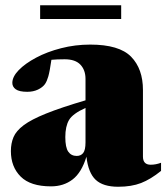

<svg xmlns="http://www.w3.org/2000/svg" viewBox="-20 -697 634 732"><path d="M594 -45.5Q554.5 -13.5 517.8 0.8Q481 15 430.5 15Q373 15 344.8 -11.5Q316.5 -38 309.5 -99.5Q291 -39 256.8 -12.8Q222.5 13.5 174.5 13.5Q96 13.5 58.8 -23.8Q21.5 -61 21.5 -121Q21.5 -150.5 31.5 -174.2Q41.5 -198 70.5 -219.8Q99.5 -241.5 156 -264.2Q212.5 -287 306 -314.5V-396Q306 -430 286.5 -450.5Q267 -471 226.5 -471Q197 -471 176 -469Q169.5 -424 164.2 -405.8Q159 -387.5 151.5 -376.5Q142.5 -364 124.8 -355.5Q107 -347 84 -347Q53.5 -347 40.2 -356.5Q27 -366 27 -381Q27 -404.5 51.5 -429.8Q76 -455 117.8 -477.2Q159.5 -499.5 213 -513.2Q266.5 -527 324 -527Q434.5 -527 479.8 -480.8Q525 -434.5 525 -354V-100Q525 -69 554.5 -69Q574 -69 594 -76.5ZM229 -174.5Q229 -135 240.2 -118.8Q251.5 -102.5 272.5 -102.5Q288 -102.5 297 -113.5Q306 -124.5 306 -154.5V-285.5Q257 -263.5 243 -239.2Q229 -215 229 -174.5ZM133 -624.5V-677H442V-624.5Z"/></svg>

Font: Newsreader Display ExtraBold
Style: Regular
Weight: 800
Designer: Hugues Gentile
Foundry: Production Type
Version: Version 1.001